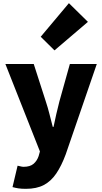

<svg xmlns="http://www.w3.org/2000/svg" viewBox="-20 -973 644 1212"><path d="M143 219Q115 219 96 216Q77 213 59 208L91 73Q99 74 109 77Q119 80 129 80Q170 80 192 61Q214 42 224 12L232 -17L14 -569H193L269 -333Q282 -294 292 -254Q302 -214 313 -172H318Q326 -213 335.5 -253Q345 -293 355 -333L421 -569H591L395 1Q368 74 335 122.5Q302 171 256.5 195Q211 219 143 219ZM324 -655 237 -741 415 -953 535 -835Z"/></svg>

Font: Source Han Sans CN Heavy
Style: Regular
Weight: 900
Designer: Ryoko NISHIZUKA 西塚涼子 (kana, bopomofo & ideographs); Paul D. Hunt (Latin, Greek & Cyrillic); Sandoll Communications 산돌커뮤니
Foundry: Adobe
Version: Version 2.000;hotconv 1.0.107;makeotfexe 2.5.65593